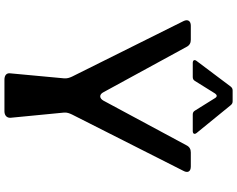

<svg xmlns="http://www.w3.org/2000/svg" viewBox="-124 -970 1093 886"><g transform="rotate(90 423.0 -526.5)"><path d="M270 -869H335C343 -869 349 -872 353 -879L411 -972C418 -982 426 -982 432 -972L490 -879C494 -872 500 -869 508 -869H584C597 -869 601 -877 593 -887L465 -1044C460 -1050 455 -1053 447 -1053H397C389 -1053 384 -1050 379 -1044L261 -887C253 -877 257 -869 270 -869ZM347 0H493C512 0 524 -11 523 -28L499 -275C498 -289 502 -299 508 -312L768 -826C779 -846 771 -860 748 -860H683C668 -860 657 -854 650 -840L444 -457C433 -437 415 -437 405 -457L196 -840C189 -854 178 -860 163 -860H98C76 -860 67 -846 77 -826L333 -312C339 -299 342 -289 341 -275L318 -28C315 -9 328 0 347 0Z"/></g></svg>

Font: OpenDyslexic3
Style: Regular
Weight: 400
Designer: Abelardo Gonzalez
Version: Version 3.001;PS 003.001;hotconv 1.0.88;makeotf.lib2.5.64775